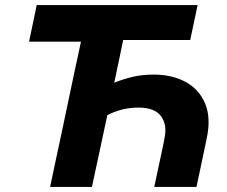

<svg xmlns="http://www.w3.org/2000/svg" viewBox="-20 -733 890 753"><path d="M176.5 0Q188.5 -57 200 -110.8Q211.5 -164.5 226 -232.5L271.5 -448.5Q279 -482 285.2 -511.8Q291.5 -541.5 297.5 -569.5H94L124 -713H755L726 -576H463Q457 -546.5 450.5 -515.2Q444 -484 436.5 -448.5L428 -408.5Q460.5 -422 498.5 -431.2Q536.5 -440.5 582.5 -440.5Q655 -440.5 708.2 -411.5Q761.5 -382.5 784.8 -326.2Q808 -270 790.5 -189Q788 -177.5 786 -167.5Q784 -157.5 781.5 -146Q772.5 -104 765.5 -70.2Q758.5 -36.5 750.5 0H585Q594 -41.5 602 -79.8Q610 -118 620.5 -166.5L625 -190Q636.5 -243 611.8 -277Q587 -311 523.5 -311Q487.5 -311 458 -303.2Q428.5 -295.5 401 -281.5L389.5 -228Q375.5 -162 364 -109.2Q352.5 -56.5 340.5 0Z"/></svg>

Font: Commissioner
Style: Bold Italic
Weight: 700
Italic angle: -12°
Designer: Kostas Bartsokas
Foundry: Kostas Bartsokas
Version: Version 1.000; ttfautohint (v1.8.3)